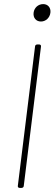

<svg xmlns="http://www.w3.org/2000/svg" viewBox="-20 -917 266 937"><path d="M180 -812C203 -812 223 -830 226 -855C229 -879 214 -897 191 -897C166 -897 147 -879 144 -855C141 -830 156 -812 180 -812ZM76 0H85C91 0 96 -4 96 -10L180 -690C181 -696 177 -700 171 -700H162C156 -700 151 -696 151 -690L67 -10C66 -4 70 0 76 0Z"/></svg>

Font: Barlow Condensed Thin
Style: Italic
Weight: 250
Width: 3
Italic angle: -7°
Designer: Jeremy Tribby
Foundry: Tribby Type
Version: Version 1.422;hotconv 1.0.109;makeotfexe 2.5.65596